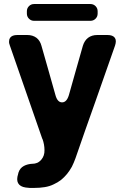

<svg xmlns="http://www.w3.org/2000/svg" viewBox="-20 -714 626 938"><path d="M457 -659.2V-647.5Q457 -632.8 446.8 -622.6Q436.5 -612.3 421.9 -612.3H146.5Q131.8 -612.3 121.6 -622.6Q111.3 -632.8 111.3 -647.5V-659.2Q111.3 -673.8 121.6 -684.1Q131.8 -694.3 146.5 -694.3H421.9Q436.5 -694.3 446.8 -684.1Q457 -673.8 457 -659.2ZM28.3 -491.2Q23.4 -502.9 24.4 -512.7Q24.4 -522.5 29.3 -529.3Q39.1 -543 64.5 -543Q81.1 -543 113.3 -543Q139.6 -543 158.2 -529.3Q175.8 -515.6 182.6 -490.2Q199.2 -430.7 216.8 -370.1Q233.4 -309.6 251 -249Q260.7 -213.9 283.2 -213.9Q305.7 -213.9 316.4 -249Q333 -309.6 350.6 -370.1Q368.2 -430.7 384.8 -490.2Q392.6 -515.6 410.2 -529.3Q428.7 -543 455.1 -543Q471.7 -543 504.9 -543Q531.2 -543 541 -529.3Q545.9 -522.5 545.9 -512.7Q545.9 -502.9 542 -491.2Q493.2 -353.5 445.3 -215.8Q396.5 -79.1 348.6 59.6Q340.8 81.1 331.1 100.6Q320.3 120.1 307.6 135.7Q293.9 152.3 278.3 165Q261.7 177.7 242.2 186.5Q222.7 196.3 198.2 200.2Q174.8 204.1 146.5 204.1Q135.7 204.1 125 204.1Q115.2 203.1 105.5 202.1Q78.1 198.2 68.4 180.7Q59.6 164.1 68.4 136.7Q68.4 134.8 69.3 132.8Q69.3 130.9 70.3 128.9Q77.1 107.4 96.7 96.7Q115.2 86.9 140.6 85.9Q149.4 85.9 157.2 83Q165 81.1 170.9 76.2Q173.8 74.2 176.8 71.3Q179.7 69.3 181.6 66.4Q198.2 46.9 197.3 19.5Q197.3 -7.8 187.5 -35.2Q187.5 -35.2 186.5 -36.1Q147.5 -150.4 107.4 -263.7Q67.4 -377 28.3 -491.2Z"/></svg>

Font: DeepSea
Style: Bold
Weight: 700
Designer: Stem
Version: Version 3.019;git-0a5106e0b